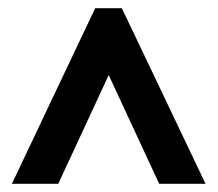

<svg xmlns="http://www.w3.org/2000/svg" viewBox="-20 -734 532 468"><path d="M122 -286 245 -551 368 -286H481L277 -714H212L9 -286Z"/></svg>

Font: Noto Sans UI Condensed
Style: Bold
Weight: 700
Width: 3
Designer: Monotype Design Team
Foundry: Monotype Imaging Inc.
Version: 1.001